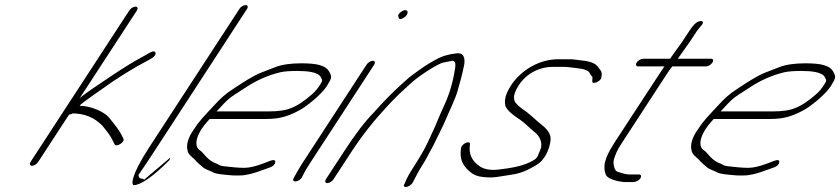

<svg xmlns="http://www.w3.org/2000/svg" viewBox="-20 -714 3304 755"><path d="M488.5 -673 99.9 -77C95 -69 97.5 -62 105.5 -62C113.5 -62 125 -69 129.9 -77L252 -264H256C258 -264 260.5 -265 265 -268C312 -268 351.1 -252 382.4 -220C403 -195 416.7 -176 422.3 -163L430.9 -146C438 -134 472.8 -156 465.2 -169L456.6 -186C449.5 -200 433.3 -222 407.6 -253C389.9 -274 336.8 -298 292.8 -298C298.2 -307 371.8 -357 379.8 -363C441.9 -408 503.7 -446 562.9 -477L576.9 -485C600.3 -498 594.6 -521 571.2 -508L557.3 -500C547.8 -495 533.9 -487 515.9 -477C487 -461 425.3 -421 399.5 -403C377.1 -388 314.9 -347 293.5 -328L518.5 -673C523.4 -681 520.8 -688 512.8 -688C504.8 -688 493.4 -681 488.5 -673Z M582.2 -112 951.4 -679C956.8 -688 953.8 -694 945.8 -694C937.8 -694 926.8 -688 921.4 -679L565 -132C489.9 -16 498.1 14 506.1 14C532.1 14 579.4 -17 646.9 -85L649.3 -94L545 -6C549.4 -11 535.9 -12 534.9 -12C527.9 -12 522.8 -22 525.8 -28C536.2 -43 564.4 -84 582.2 -112Z M831.9 -276C848.8 -294 863.2 -311 880.6 -326C889 -333 911.4 -348 949.2 -372C989 -398 1032.9 -418 1082.8 -430C1096.3 -433 1118.2 -435 1149.2 -435C1188.2 -435 1231.3 -431 1241.9 -410C1248.5 -397 1250 -398 1234.2 -374C1227.3 -364 1219.3 -354 1208.9 -345C1176.6 -316 1147.3 -297 1121.8 -288C1102.9 -280 1074.9 -276 1037.9 -276ZM804.2 -246H1018.2C1069.2 -246 1102.6 -251 1156.9 -280C1185.3 -295 1243.4 -342 1264.2 -374C1285.9 -408 1284.9 -412 1275.8 -430C1261.6 -458 1225 -465 1164 -465C1122 -465 1088.6 -460 1062.6 -450C1044.2 -443 1024.2 -435 1005.8 -428C972.4 -415 928.6 -385 899.3 -366C865.4 -344 849.5 -330 814.8 -292C779.6 -253 767.2 -244 738 -199C718.7 -170 711.9 -144 717.6 -121C721.7 -103 738.3 -96 748.9 -83C757 -73 767.5 -66 777.1 -57C785.6 -48 811.2 -41 822.7 -34C829.3 -31 854.3 -27 897.8 -24H922.8C945.8 -24 975.3 -31 1014.7 -46L1042.6 -56C1055 -61 1061 -67 1062.4 -76C1063.8 -91 1047.4 -84 1017.5 -72C985.6 -60 960.6 -54 940.6 -54C910.6 -54 884.6 -58 862.6 -60C841.5 -62 844.5 -66 823.4 -74C810.9 -79 796.3 -90 780.7 -109C776.1 -114 772.6 -119 767.1 -122C745 -136 747.7 -168 772.9 -207C785.3 -226 793.8 -233 804.2 -246Z M1421.6 -460 1167.5 -70C1162 -61 1156.6 -52 1151.2 -43L1134.4 -13C1125 6 1158 2 1167.4 -17L1172.3 -27C1177.2 -37 1185.1 -51 1197.5 -70L1451.6 -460C1456.5 -468 1453.9 -475 1445.9 -475C1437.9 -475 1426.5 -468 1421.6 -460ZM1561 -670C1549.5 -663 1544.1 -656 1546.6 -649C1547.2 -638 1554.2 -636 1567.2 -644C1592.6 -659 1584.9 -684 1561 -670Z M1291.4 -9 1360.6 -115C1402.2 -179 1449.7 -239 1500.8 -294C1547.4 -344 1558.9 -353 1595.1 -386C1622.9 -412 1683.6 -452 1714 -465C1726.5 -470 1743 -471 1757.9 -475C1768.9 -475 1772.5 -466 1770.1 -449C1762.5 -397 1749.4 -350 1729.2 -305C1721.3 -287 1711.5 -267 1703.2 -246C1682.5 -196 1685.9 -207 1661.4 -153C1650 -128 1631.3 -96 1606.1 -57C1589.8 -32 1578.4 -11 1571.1 8C1558.2 28 1591.7 25 1604 2C1613.9 -16 1625.2 -41 1640.5 -64C1649.9 -79 1656.3 -90 1660.3 -98C1671.1 -120 1681.5 -135 1692.8 -160C1706.1 -189 1719.4 -212 1730.7 -239C1745.9 -276 1769.1 -321 1778.8 -355C1789.1 -390 1798.8 -424 1806 -463C1809.3 -494 1798.2 -508 1773.2 -504C1743.3 -500 1720.8 -495 1688.9 -477C1668 -465 1654.1 -457 1646.1 -451C1638.7 -446 1632.2 -441 1624.7 -436C1607.3 -423 1594.4 -415 1576 -398C1533.8 -361 1490.6 -318 1447.5 -269C1415.7 -237 1376.6 -186 1330.6 -115L1261.4 -9C1256.5 -1 1259 6 1267 6C1275 6 1286.5 -1 1291.4 -9Z M1988.7 -377C1970.9 -349 1963.1 -325 1966.2 -305C1966.3 -289 1985.5 -269 2022.7 -245C2045.3 -230 2058.9 -213 2084.1 -193C2099.1 -181 2116.3 -155 2105.1 -126C2098.7 -111 2095.2 -102 2093.8 -99C2092.3 -96 2088.3 -92 2085.8 -89C2058 -69 2014.6 -56 1953.1 -49C1917.2 -43 1889.7 -46 1869.6 -58C1835.9 -79 1822.2 -108 1827.9 -146C1830.8 -164 1795.9 -150 1793 -132C1786.3 -88 1798.5 -64 1828.7 -38C1841.3 -27 1857.8 -20 1878.9 -18C1923.4 -13 1941.8 -20 1990.3 -27C2013.8 -30 2037.2 -37 2060.1 -49C2092.5 -66 2106 -73 2122.3 -98C2137.6 -121 2145.8 -154 2145.2 -171C2144.1 -193 2123.9 -213 2107.8 -225C2091.2 -238 2071.1 -258 2053 -272C2019.3 -295 2001.7 -312 2002.1 -323C1999 -337 2004.8 -355 2018.7 -377C2048.8 -424 2099.1 -451 2154.1 -451H2197.1C2203.1 -451 2209.1 -451 2214.6 -450C2243.7 -446 2289.2 -445 2297.8 -428C2301.3 -421 2304.9 -416 2308.4 -413C2309.9 -412 2310.4 -409 2309.5 -405L2309 -396C2306.2 -378 2344 -394 2344.9 -410L2345.9 -420C2347.2 -435 2339.7 -438 2333.6 -448C2321 -469 2292.4 -474 2254.4 -478L2237.4 -480C2231.9 -481 2223.9 -481 2216.9 -481H2173.9C2103.9 -481 2030.2 -441 1988.7 -377Z M2498.4 -13C2503.3 -21 2500.8 -28 2492.8 -28H2481.8H2454.8C2443.8 -28 2427.8 -32 2407.2 -39C2395.2 -43 2389.4 -74 2394.3 -88C2402.2 -110 2402.1 -116 2426.8 -154L2602.8 -424C2612.2 -439 2620.1 -449 2624.1 -453H2757.1C2765.1 -453 2776.6 -460 2781.5 -468C2786.4 -476 2784.9 -483 2776.9 -483H2644.9C2646.4 -484 2646.9 -485 2647.4 -486L2693.4 -551L2721.1 -593C2729.5 -606 2756.3 -628 2737.8 -631C2724.8 -633 2708.8 -621 2691.1 -593L2663.4 -551L2618.3 -488C2616.9 -485 2616.4 -484 2614.9 -483H2508.9C2500.9 -483 2488.4 -476 2483.5 -468C2478.6 -460 2481.1 -453 2489.1 -453H2594.1C2592.6 -452 2591.1 -451 2590.6 -450L2567.4 -415L2396.8 -154C2371.1 -114 2357.9 -83 2357 -63C2356.2 -43 2359.3 -29 2366.3 -21C2376.4 -9 2414 2 2442 2H2468C2480 2 2491.5 -3 2498.4 -13Z M2813.9 -276C2830.8 -294 2845.2 -311 2862.6 -326C2871 -333 2893.4 -348 2931.2 -372C2971 -398 3014.9 -418 3064.8 -430C3078.3 -433 3100.2 -435 3131.2 -435C3170.2 -435 3213.3 -431 3223.9 -410C3230.5 -397 3232 -398 3216.2 -374C3209.3 -364 3201.3 -354 3190.9 -345C3158.6 -316 3129.3 -297 3103.8 -288C3084.9 -280 3056.9 -276 3019.9 -276ZM2786.2 -246H3000.2C3051.2 -246 3084.6 -251 3138.9 -280C3167.3 -295 3225.4 -342 3246.2 -374C3267.9 -408 3266.9 -412 3257.8 -430C3243.6 -458 3207 -465 3146 -465C3104 -465 3070.6 -460 3044.6 -450C3026.2 -443 3006.2 -435 2987.8 -428C2954.4 -415 2910.6 -385 2881.3 -366C2847.4 -344 2831.5 -330 2796.8 -292C2761.6 -253 2749.2 -244 2720 -199C2700.7 -170 2693.9 -144 2699.6 -121C2703.7 -103 2720.3 -96 2730.9 -83C2739 -73 2749.5 -66 2759.1 -57C2767.6 -48 2793.2 -41 2804.7 -34C2811.3 -31 2836.3 -27 2879.8 -24H2904.8C2927.8 -24 2957.3 -31 2996.7 -46L3024.6 -56C3037 -61 3043 -67 3044.4 -76C3045.8 -91 3029.4 -84 2999.5 -72C2967.6 -60 2942.6 -54 2922.6 -54C2892.6 -54 2866.6 -58 2844.6 -60C2823.5 -62 2826.5 -66 2805.4 -74C2792.9 -79 2778.3 -90 2762.7 -109C2758.1 -114 2754.6 -119 2749.1 -122C2727 -136 2729.7 -168 2754.9 -207C2767.3 -226 2775.8 -233 2786.2 -246Z"/></svg>

Font: MewTooHand
Style: UltimateIta
Weight: 400
Designer: Mew Too, Robert Jablonski
Version: Version 0.77